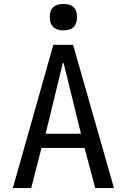

<svg xmlns="http://www.w3.org/2000/svg" viewBox="-20 -952 640 972"><path d="M250 -725H350L557 0H462L408 -203H190L138 0H45ZM390 -275 302 -633H298L211 -275ZM232 -866Q232 -932 301 -932Q336 -932 353 -915.8Q370 -899.5 370 -866Q370 -832 353 -815.2Q336 -798.5 301 -798.5Q232 -798.5 232 -866Z"/></svg>

Font: JuliaMono
Style: Regular
Weight: 400
Monospace: yes
Designer: cormullion
Foundry: corm
Version: Version 0.055; ttfautohint (v1.8.4)